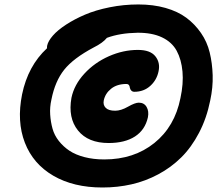

<svg xmlns="http://www.w3.org/2000/svg" viewBox="-20 -771 1005 862"><path d="M439.9 70.8Q310.1 70.8 219.2 17.8Q128.4 -35.2 91.6 -130.4Q54.7 -225.6 79.1 -347.2Q105.5 -475.1 190.9 -554.2Q190.9 -563 191.9 -566.9Q196.3 -586.9 217.5 -611.3Q238.8 -635.7 276.6 -660.4Q314.5 -685.1 361.8 -705.3Q409.2 -725.6 472.2 -738.3Q535.2 -751 601.1 -751Q668 -751 723.1 -735.4Q778.3 -719.7 816.7 -691.2Q855 -662.6 882.3 -623Q909.7 -583.5 921.4 -535.6Q933.1 -487.8 934.8 -433.1Q936.5 -378.4 923.8 -319.8Q907.7 -239.7 873.5 -174.6Q839.4 -109.4 793.7 -64.2Q748 -19 690.4 11.7Q632.8 42.5 570.3 56.6Q507.8 70.8 439.9 70.8ZM210.9 -324.2Q203.1 -290 205.3 -256.6Q207.5 -223.1 215.8 -193.4Q224.1 -163.6 244.1 -138.2Q264.2 -112.8 291.5 -94.5Q318.8 -76.2 359.1 -65.7Q399.4 -55.2 448.2 -55.2Q581.1 -55.2 672.9 -128.9Q764.6 -202.6 790 -330.1Q804.2 -395.5 799.3 -449.7Q794.4 -503.9 773.2 -543Q752 -582 707.3 -603.3Q662.6 -624.5 597.2 -624Q518.1 -622.6 460 -601.1Q441.4 -578.1 400.9 -558.1Q309.1 -509.3 268.1 -457.8Q227.1 -406.2 210.9 -324.2ZM467.8 -128.9Q375.5 -128.9 330.1 -185.3Q284.7 -241.7 300.8 -332Q313 -390.6 358.9 -440.4Q404.8 -490.2 469 -518.6Q533.2 -546.9 599.1 -546.9Q654.8 -546.9 677.5 -518.3Q700.2 -489.7 691.9 -451.2Q684.1 -412.1 654.8 -385.5Q625.5 -358.9 583 -358.9Q575.2 -358.9 569.8 -364Q564.5 -369.1 563 -377Q561.5 -394 547.9 -394Q505.4 -394 478.8 -372.6Q452.1 -351.1 445.8 -319.8Q441.9 -299.8 454.6 -286.9Q467.3 -273.9 497.1 -273.9Q522.9 -273.9 554.7 -292Q586.4 -310.1 603 -310.1Q627 -310.1 638.2 -290.8Q649.4 -271.5 644 -244.1Q631.3 -187.5 585.9 -158.2Q540.5 -128.9 467.8 -128.9Z"/></svg>

Font: Shantell Sans Irregular Bouncy
Style: Italic
Weight: 800
Italic angle: -11.31°
Designer: Stephen Nixon, Anya Danilova, Shantell Martin
Foundry: Arrow Type
Version: Version 1.006;[9816181b4]